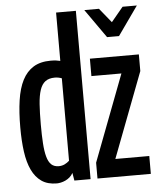

<svg xmlns="http://www.w3.org/2000/svg" viewBox="-51 -734 652 784"><g transform="rotate(-5 275.0 -342.5)"><path d="M529.8 -421.9V-490.2H329.1V-418.9H452.1L317.4 -64.9V0H536.1V-73.2H397ZM21.5 -234.9C21.5 -198.4 23.5 -165.4 27.6 -135.7C31.7 -106.1 38.7 -80.9 48.6 -60.1C58.5 -39.2 71.7 -23.1 88.1 -11.7C104.6 -0.3 125.3 5.4 150.4 5.4C155.3 5.4 160.8 4.7 167 3.4C173.2 2.1 179.4 0 185.8 -2.9C192.1 -5.9 198.1 -9.7 203.6 -14.4C209.1 -19.1 213.7 -24.9 217.3 -31.7L222.7 0H289.1V-689.9H208V-491.7C202.8 -493 197.1 -494.1 190.9 -494.9C184.7 -495.7 177.2 -496.1 168.5 -496.1C140.5 -496.1 117 -490.3 98.1 -478.8C79.3 -467.2 64.1 -450.3 52.7 -428C41.3 -405.7 33.3 -378.3 28.6 -345.9C23.8 -313.6 21.5 -276.5 21.5 -234.9ZM106 -240.2C106 -272.1 106.8 -299.7 108.4 -323C110 -346.3 113.4 -365.6 118.4 -380.9C123.5 -396.2 130.9 -407.5 140.6 -414.8C150.4 -422.1 163.4 -425.8 179.7 -425.8C184.6 -425.8 189.5 -425.3 194.6 -424.3C199.6 -423.3 204.1 -422 208 -420.4V-82.5C202.5 -77.3 196 -72.9 188.7 -69.3C181.4 -65.8 173.3 -64 164.6 -64C151.9 -64 141.7 -67.5 134 -74.7C126.4 -81.9 120.5 -92.8 116.5 -107.4C112.4 -122.1 109.6 -140.5 108.2 -162.6C106.7 -184.7 106 -210.6 106 -240.2ZM406.7 -571.8H455.6L539.1 -689.9H480.5L431.6 -630.9L383.8 -689.9H323.7Z"/></g></svg>

Font: CodeNewRoman Nerd Font Mono
Style: Regular
Weight: 400
Monospace: yes
Designer: Sam Radian
Foundry: Code New Roman
Version: Version 2.00 November 29, 2014;Nerd Fonts 3.2.1